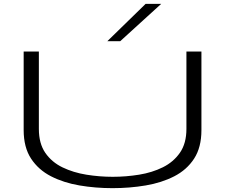

<svg xmlns="http://www.w3.org/2000/svg" viewBox="-20 -968 1170 998"><path d="M103 -292V-700H182V-298Q182 -222 215.5 -173.5Q249 -125 305 -98Q361 -71 429 -60Q497 -49 566 -49Q635 -49 703 -60Q771 -71 826.5 -98.5Q882 -126 915.5 -174.5Q949 -223 949 -298V-700H1027V-292Q1027 -202 989 -143.5Q951 -85 885.5 -51.5Q820 -18 737 -4Q654 10 565 10Q476 10 393.5 -4Q311 -18 245.5 -51.5Q180 -85 141.5 -143.5Q103 -202 103 -292ZM538 -754 737 -948H818L605 -754Z"/></svg>

Font: Georama ExtraExtended Light
Style: Regular
Weight: 300
Width: 8
Designer: Jean-Baptiste Levee
Foundry: Production Type
Version: Version 1.000